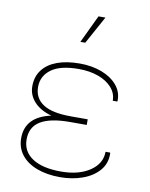

<svg xmlns="http://www.w3.org/2000/svg" viewBox="-87 -834 706 906"><g transform="rotate(10 266.0 -381.5)"><path d="M263.2 8.3Q200.2 8.3 152.3 -9.8Q104.5 -27.8 77.9 -61.5Q51.3 -95.2 51.3 -141.6Q51.3 -244.1 172.9 -270.5Q118.7 -285.6 89.6 -317.9Q60.5 -350.1 60.5 -391.6Q60.5 -438 85 -470.2Q109.4 -502.4 154.8 -519.3Q200.2 -536.1 263.2 -536.1Q321.8 -536.1 368.9 -518.1Q416 -500 443.1 -467.8Q470.2 -435.5 468.8 -393.1L467.8 -390.1H446.3Q446.3 -425.8 422.1 -452.9Q397.9 -480 356.7 -494.9Q315.4 -509.8 263.2 -509.8Q174.8 -509.8 131.3 -477.8Q87.9 -445.8 87.9 -393.1Q87.9 -340.3 130.6 -311.8Q173.3 -283.2 264.6 -283.2H345.2V-256.3H264.6Q171.9 -256.3 124.8 -228.3Q77.6 -200.2 77.6 -140.1Q77.6 -82.5 126 -50.5Q174.3 -18.6 263.2 -18.6Q348.1 -18.6 401.4 -54.4Q454.6 -90.3 454.6 -147H476.6L477.5 -144Q479 -95.2 449.7 -61.3Q420.4 -27.3 371.1 -9.5Q321.8 8.3 263.2 8.3ZM247.6 -637.2 311 -770.5H344.2L271 -637.2Z"/></g></svg>

Font: Roboto Slab LO Thin
Style: Regular
Weight: 250
Designer: Google
Version: Version 2.00;September 28, 2018;FontCreator 11.5.0.2427 64-b